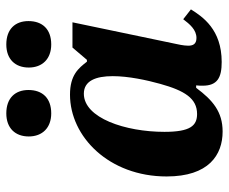

<svg xmlns="http://www.w3.org/2000/svg" viewBox="-80 -648 743 624"><g transform="rotate(-90 292.0 -336.5)"><path d="M176 15C240 15 278 -17 318 -71H326C325 -63 325 -56 325 -50C325 -2 351 12 402 12C508 12 549 -50 573 -88L541 -113C525 -92 507 -70 480 -70C459 -70 455 -83 455 -97C455 -112 460 -133 460 -133L531 -473H449L409 -426H403C382 -453 360 -481 296 -481C159 -481 30 -354 30 -167C30 -30 100 15 176 15ZM233 -68C195 -68 175 -90 175 -174C175 -301 220 -436 299 -436C341 -436 356 -397 356 -342C356 -291 343 -231 331 -188C309 -109 284 -68 233 -68ZM235 -542C285 -542 311 -571 311 -616C311 -659 285 -688 235 -688C187 -688 160 -659 160 -615C160 -571 188 -542 235 -542ZM459 -542C509 -542 535 -571 535 -616C535 -659 509 -688 459 -688C411 -688 384 -659 384 -615C384 -571 412 -542 459 -542Z"/></g></svg>

Font: STIX Two Text
Style: Bold Italic
Weight: 700
Italic angle: -12°
Designer: Ross Mills, John Hudson & Paul Hanslow, Tiro Typeworks Ltd; with prior portions MicroPress Inc. and Coen Hoffman, Elsevi
Foundry: Tiro Typeworks Ltd
Version: Version 2.13 b171